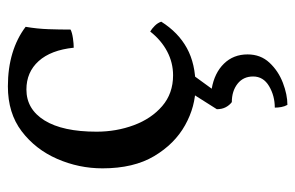

<svg xmlns="http://www.w3.org/2000/svg" viewBox="-151 -356 749 487"><g transform="rotate(-90 223.5 -112.5)"><path d="M412 -78Q385 -35 345 -13Q305 9 248 9Q197 9 149.5 -17.5Q102 -44 71 -96Q40 -148 40 -227Q40 -287 64 -342Q88 -397 134 -432Q180 -467 248 -467Q294 -467 332 -455.5Q370 -444 399 -422Q394 -393 393 -364.5Q392 -336 392 -308Q384 -304 370 -302Q356 -300 346 -300Q340 -358 312 -389Q284 -420 240 -420Q190 -420 161.5 -374Q133 -328 133 -242Q133 -192 149.5 -147.5Q166 -103 198 -75.5Q230 -48 276 -48Q308 -48 336.5 -63Q365 -78 387 -106Q394 -102 401.5 -94.5Q409 -87 412 -78ZM201 242Q197 235 195.5 226.5Q194 218 194 210Q224 210 248.5 195.5Q273 181 273 155Q273 130 254.5 115.5Q236 101 208 101Q200 95 195 85.5Q190 76 190 63L240 -16H290L242 50Q282 57 305.5 81Q329 105 329 141Q329 174 308 196.5Q287 219 257 230.5Q227 242 201 242Z"/></g></svg>

Font: Vollkorn
Style: Regular
Weight: 400
Designer: Friedrich Althausen
Foundry: Friedrich Althausen
Version: Version 4.104